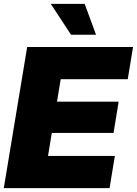

<svg xmlns="http://www.w3.org/2000/svg" viewBox="-21 -970 707 990"><path d="M-1.5 0 119.1 -727.5H665L637.7 -561.5H292L272.9 -445.8H590.8L564.5 -284.7H246.1L226.6 -166H571.3L543.9 0ZM345.2 -791 240.7 -950.2H415.5L474.1 -791Z"/></svg>

Font: Inter 24pt Black
Style: Italic
Weight: 900
Italic angle: -9.3988°
Designer: Rasmus Andersson
Foundry: rsms
Version: Version 4.001;git-66647c0bb